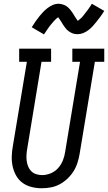

<svg xmlns="http://www.w3.org/2000/svg" viewBox="-20 -994 575 1022"><path d="M202 8Q175 8 148.5 1.5Q122 -5 101 -20Q80 -35 67 -57.5Q54 -80 48 -105.5Q42 -131 42.5 -159Q43 -187 48 -214L123 -665H82V-735H252V-665H201L125 -203Q122 -187 121 -170.5Q120 -154 122 -138Q124 -122 130 -107.5Q136 -93 146.5 -82.5Q157 -72 172.5 -67Q188 -62 204 -62Q227 -62 250 -71.5Q273 -81 289.5 -99.5Q306 -118 315 -141Q324 -164 327 -187L406 -665H365V-735H535V-665H485L404 -176Q400 -152 392.5 -128Q385 -104 371.5 -82.5Q358 -61 339 -43Q320 -25 297.5 -13Q275 -1 250.5 3.5Q226 8 202 8ZM214 -811 149 -849Q160 -867 170.5 -882Q181 -897 191 -909Q201 -921 210.5 -931Q220 -941 233 -951Q246 -961 261 -967.5Q276 -974 292 -974Q297 -974 302.5 -973Q308 -972 313 -970.5Q318 -969 323 -967Q328 -965 332.5 -962Q337 -959 340.5 -956Q344 -953 347.5 -949.5Q351 -946 354.5 -941.5Q358 -937 361 -933Q364 -929 367 -924.5Q370 -920 372 -916.5Q374 -913 377.5 -907.5Q381 -902 384 -897.5Q387 -893 389 -890Q391 -887 394 -883Q398 -886 401 -888.5Q404 -891 409 -895.5Q414 -900 415.5 -901.5Q417 -903 419.5 -906Q422 -909 424.5 -912Q427 -915 429.5 -918.5Q432 -922 435 -926Q438 -930 441.5 -934Q445 -938 448 -942.5Q451 -947 454.5 -952Q458 -957 462 -962.5Q466 -968 469 -974L535 -936Q524 -918 513 -903.5Q502 -889 492.5 -877Q483 -865 473.5 -854.5Q464 -844 451 -834Q438 -824 423 -818Q408 -812 392 -812Q386 -812 379.5 -813Q373 -814 367.5 -816Q362 -818 356.5 -821Q351 -824 346 -827.5Q341 -831 337 -835Q333 -839 329 -844Q325 -849 321.5 -854Q318 -859 315 -863.5Q312 -868 309 -873.5Q306 -879 302 -884.5Q298 -890 295.5 -894Q293 -898 290 -902Q286 -900 283 -897.5Q280 -895 275 -890Q270 -885 268.5 -883.5Q267 -882 264.5 -879Q262 -876 259.5 -873Q257 -870 254 -866.5Q251 -863 248 -859.5Q245 -856 242 -851.5Q239 -847 235.5 -842.5Q232 -838 229 -833Q226 -828 222 -822.5Q218 -817 214 -811Z"/></svg>

Font: Iosevka Gothic
Style: Italic
Weight: 400
Italic angle: -9°
Monospace: yes
Designer: Belleve Invis
Foundry: Belleve Invis
Version: Version 15.5.1; ttfautohint (v1.8.4)